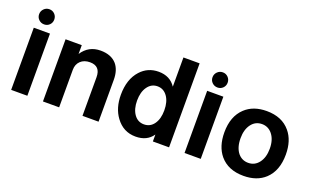

<svg xmlns="http://www.w3.org/2000/svg" viewBox="-79 -1121 2507 1538"><g transform="rotate(20 1174.5 -352.5)"><path d="M202 -530V0H64V-530ZM132 -712Q159 -712 177.5 -693Q196 -674 196 -647Q196 -620 177.5 -601.5Q159 -583 132 -583Q105 -583 86 -601.5Q67 -620 67 -647Q67 -674 86 -693Q105 -712 132 -712Z M335 -530H473V-455Q529 -541 631 -541Q722 -541 769 -487Q809 -439 809 -357V0H672V-329Q672 -424 583 -424Q533 -424 503 -395.5Q473 -367 473 -320V0H335Z M1410 -716V0H1272V-59Q1224 11 1127 11Q1022 11 958 -77Q903 -152 903 -264Q903 -397 973 -474Q1034 -541 1126 -541Q1223 -541 1272 -467V-716ZM1157 -428Q1105 -428 1073 -383Q1041 -338 1041 -265Q1041 -193 1072.5 -148.5Q1104 -104 1157 -104Q1210 -104 1241.5 -148Q1273 -192 1273 -265Q1273 -339 1241 -383.5Q1209 -428 1157 -428Z M1680 -530V0H1542V-530ZM1610 -712Q1637 -712 1655.5 -693Q1674 -674 1674 -647Q1674 -620 1655.5 -601.5Q1637 -583 1610 -583Q1583 -583 1564 -601.5Q1545 -620 1545 -647Q1545 -674 1564 -693Q1583 -712 1610 -712Z M2047 -541Q2178 -541 2248 -457Q2309 -385 2309 -265Q2309 -127 2230 -53Q2161 11 2047 11Q1916 11 1846 -72Q1785 -145 1785 -265Q1785 -402 1864 -476Q1933 -541 2047 -541ZM2047 -430Q1991 -430 1957 -384.5Q1923 -339 1923 -265Q1923 -185 1961 -139Q1995 -100 2047 -100Q2103 -100 2137.5 -145.5Q2172 -191 2172 -265Q2172 -344 2133 -390Q2099 -430 2047 -430Z"/></g></svg>

Font: Almarai Bold
Style: Regular
Weight: 700
Designer: Boutros International 2019
Foundry: Created by Boutros International 2019
Version: Version 1.10